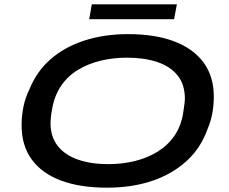

<svg xmlns="http://www.w3.org/2000/svg" viewBox="-20 -857 1061 889"><path d="M476 12Q351 12 262.5 -21Q174 -54 127 -118.5Q80 -183 80 -276Q80 -323 89 -365Q98 -407 116 -443Q150 -527 215 -583.5Q280 -640 371.5 -669.5Q463 -699 573 -699Q698 -699 786.5 -665.5Q875 -632 922.5 -567.5Q970 -503 970 -410Q970 -369 963 -332Q956 -295 942 -262Q911 -173 844.5 -112Q778 -51 684.5 -19.5Q591 12 476 12ZM481 -97Q545 -97 603 -111Q661 -125 708.5 -154Q756 -183 787 -227.5Q818 -272 828 -333Q830 -347 831.5 -357.5Q833 -368 834 -375.5Q835 -383 835.5 -389Q836 -395 836 -400Q836 -466 802 -508Q768 -550 707.5 -570Q647 -590 568 -590Q504 -590 446 -576Q388 -562 341 -533.5Q294 -505 263.5 -460.5Q233 -416 222 -356Q219 -341 217.5 -330.5Q216 -320 215.5 -312.5Q215 -305 214.5 -299Q214 -293 214 -287Q214 -223 248 -180.5Q282 -138 342.5 -117.5Q403 -97 481 -97ZM393 -768 405 -837H799L786 -768Z"/></svg>

Font: Archivo Expanded Medium
Style: Italic
Weight: 500
Width: 7
Italic angle: -10°
Designer: Hector Gatti
Foundry: Omnibus-Type
Version: Version 2.001